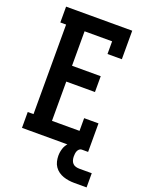

<svg xmlns="http://www.w3.org/2000/svg" viewBox="-169 -818 839 1094"><g transform="rotate(20 250.0 -271.0)"><path d="M36 0V-96H71V-639H36V-735H437V-562H350V-639H183V-430H357V-334H183V-96H350V-173H437V0ZM423 193Q406 193 389 190.5Q372 188 356 182.5Q340 177 326 167Q312 157 302.5 143Q293 129 289 112Q285 95 285 78Q285 56 292 34Q299 12 315 -4Q331 -20 353.5 -26.5Q376 -33 398 -33V0Q390 0 383.5 6Q377 12 374 19.5Q371 27 370 35Q369 43 369 52Q369 63 372 74Q375 85 382.5 93Q390 101 401 104Q412 107 423 107H498V193Z"/></g></svg>

Font: Iosevka Gothic
Style: Bold
Weight: 700
Monospace: yes
Designer: Belleve Invis
Foundry: Belleve Invis
Version: Version 15.5.1; ttfautohint (v1.8.4)